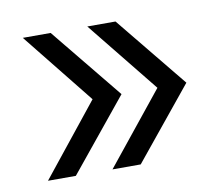

<svg xmlns="http://www.w3.org/2000/svg" viewBox="-53 -518 597 516"><g transform="rotate(-10 245.0 -260.0)"><path d="M195 -260 39 -455H115L274 -260L115 -65H39ZM372 -260 215 -455H292L451 -260L292 -65H215Z"/></g></svg>

Font: Sarabun Light
Style: Regular
Weight: 300
Designer: Suppakit Chalermlarp | Katatrad Co.,Ltd.
Foundry: Cadson Demak Co.,Ltd.
Version: Version 1.000; ttfautohint (v1.6)